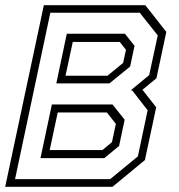

<svg xmlns="http://www.w3.org/2000/svg" viewBox="-32 -720 688 740"><path d="M-12 0 137 -700H528L609 -597L571 -418.5L517 -374L570 -306.5L526.5 -103L401.5 0ZM26 -29.5H392.5L499.5 -117.5L537 -295L477.5 -371.5H471.5L543 -430.5L576 -583.5L506.5 -671H162ZM124 -110.5 168 -317.5H401.5L448.5 -258.5L427 -157.5L370 -110.5ZM185 -398.5 225.5 -590H449.5L486.5 -543.5L469.5 -463.5L389.5 -398.5ZM159.5 -141.5H362.5L399.5 -172L414.5 -242.5L380 -286.5H190.5ZM220.5 -428H382L442.5 -477.5L453.5 -528L429.5 -558.5H248.5Z"/></svg>

Font: Tourney Light
Style: Italic
Weight: 300
Italic angle: -12°
Version: Version 1.015